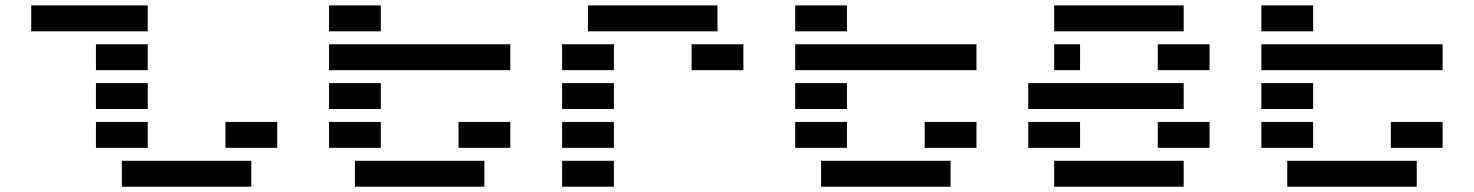

<svg xmlns="http://www.w3.org/2000/svg" viewBox="-20 -704 5558 724"><path d="M439.5 0V-97.7H927.7V0ZM537.1 -683.6V-585.9H97.7V-683.6ZM537.1 -439.5H341.8V-537.1H537.1ZM537.1 -293H341.8V-390.6H537.1ZM1025.4 -146.5H830.1V-244.1H1025.4ZM537.1 -146.5H341.8V-244.1H537.1Z M1318.4 0V-97.7H1806.6V0ZM1416 -585.9H1220.7V-683.6H1416ZM1220.7 -439.5V-537.1H1904.3V-439.5ZM1416 -293H1220.7V-390.6H1416ZM1904.3 -146.5H1709V-244.1H1904.3ZM1416 -146.5H1220.7V-244.1H1416Z M2685.5 -683.6V-585.9H2197.3V-683.6ZM2294.9 -97.7V0H2099.6V-97.7ZM2294.9 -244.1V-146.5H2099.6V-244.1ZM2294.9 -390.6V-293H2099.6V-390.6ZM2783.2 -537.1V-439.5H2587.9V-537.1ZM2294.9 -537.1V-439.5H2099.6V-537.1Z M3076.2 0V-97.7H3564.5V0ZM3173.8 -585.9H2978.5V-683.6H3173.8ZM2978.5 -439.5V-537.1H3662.1V-439.5ZM3173.8 -293H2978.5V-390.6H3173.8ZM3662.1 -146.5H3466.8V-244.1H3662.1ZM3173.8 -146.5H2978.5V-244.1H3173.8Z M3955.1 0V-97.7H4443.4V0ZM4443.4 -683.6V-585.9H3955.1V-683.6ZM4052.7 -439.5H3955.1V-537.1H4052.7ZM4345.7 -439.5V-537.1H4541V-439.5ZM3857.4 -293V-390.6H4443.4V-293ZM3857.4 -146.5V-244.1H4052.7V-146.5ZM4345.7 -146.5V-244.1H4541V-146.5Z M4834 0V-97.7H5322.3V0ZM4931.6 -585.9H4736.3V-683.6H4931.6ZM4736.3 -439.5V-537.1H5419.9V-439.5ZM4931.6 -293H4736.3V-390.6H4931.6ZM5419.9 -146.5H5224.6V-244.1H5419.9ZM4931.6 -146.5H4736.3V-244.1H4931.6Z"/></svg>

Font: Trigram
Style: Regular
Weight: 400
Designer: GGBotNet
Foundry: GGBotNet
Version: 1.05